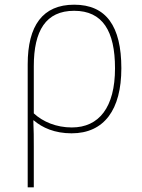

<svg xmlns="http://www.w3.org/2000/svg" viewBox="-20 -558 603 818"><path d="M98 -284V240H124V67C124 29 124 1 122 -45H124C160 -14 213 10 285 10C424 10 497 -91 497 -267C497 -447 432 -538 296 -538C162 -538 98 -449 98 -284ZM286 -15C220 -15 163 -39 124 -75V-276C124 -427 175 -512 296 -512C417 -512 470 -426 470 -267C470 -101 402 -15 286 -15Z"/></svg>

Font: Noto Sans Mono SemiCondensed Thin
Style: Regular
Weight: 100
Width: 4
Designer: Monotype Design Team
Foundry: Monotype Imaging Inc.
Version: Version 2.014